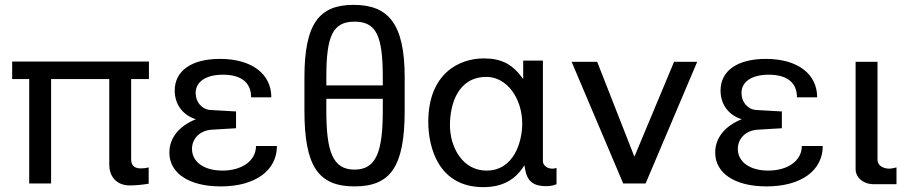

<svg xmlns="http://www.w3.org/2000/svg" viewBox="-20 -754 3724 789"><path d="M429 -77C429 -34 454 8 514 8C539 8 566 5 591 1V-66C579 -63 568 -62 559 -62C528 -62 519 -78 519 -99V-429H592V-501H30V-429H100V0H190V-429H429Z M676 -127C676 -42 757 12 887 12C1029 12 1118 -53 1118 -154H1032C1032 -94 975 -53 894 -53C818 -53 769 -89 769 -142C769 -186 803 -218 850 -221L950 -227V-296L845 -302C810 -304 784 -334 784 -372C784 -418 826 -447 896 -447C971 -447 1012 -415 1012 -354H1095C1095 -450 1015 -512 884 -512C767 -512 698 -463 698 -382C698 -323 733 -280 785 -264C717 -237 676 -188 676 -127Z M1553 -348V-300C1553 -132 1527 -57 1437 -57C1347 -57 1321 -131 1321 -300V-348ZM1321 -403V-436C1321 -606 1347 -665 1437 -665C1527 -665 1553 -606 1553 -436V-403ZM1643 -436C1643 -654 1578 -734 1433 -734C1294 -734 1231 -660 1231 -436V-300C1231 -72 1287 12 1437 12C1587 12 1643 -72 1643 -300Z M1979 -438C2063 -438 2126 -350 2126 -246C2126 -173 2093 -53 1979 -53C1879 -53 1829 -152 1829 -239C1829 -328 1863 -438 1979 -438ZM2135 -75C2142 -28 2153 11 2224 11C2239 11 2253 9 2267 3V-64C2259 -61 2251 -61 2249 -61C2226 -61 2211 -77 2211 -91V-505H2130V-429C2087 -490 2041 -514 1968 -514C1867 -514 1740 -452 1740 -253C1740 -148 1782 15 1966 15C2042 15 2097 -13 2135 -75Z M2750 -500 2587 -110 2434 -500H2329L2541 0H2633L2845 -500Z M2919 -127C2919 -42 3000 12 3130 12C3272 12 3361 -53 3361 -154H3275C3275 -94 3218 -53 3137 -53C3061 -53 3012 -89 3012 -142C3012 -186 3046 -218 3093 -221L3193 -227V-296L3088 -302C3053 -304 3027 -334 3027 -372C3027 -418 3069 -447 3139 -447C3214 -447 3255 -415 3255 -354H3338C3338 -450 3258 -512 3127 -512C3010 -512 2941 -463 2941 -382C2941 -323 2976 -280 3028 -264C2960 -237 2919 -188 2919 -127Z M3496 -59C3496 -22 3531 3 3569 3H3664V-66C3656 -64 3644 -61 3634 -61C3615 -61 3586 -70 3586 -98V-500H3496Z"/></svg>

Font: Perun
Style: Regular
Weight: 400
Foundry: Copyright (c) Stefan Peev, Context Ltd, 2016
Version: Version 1.089